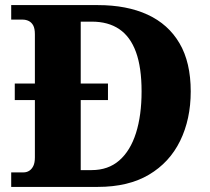

<svg xmlns="http://www.w3.org/2000/svg" viewBox="-20 -734 823 754"><path d="M24 0V-57H72Q85 -57 95 -63.5Q105 -70 111 -82.5Q117 -95 117 -116V-341H38V-406H117V-599Q117 -622 110.5 -634Q104 -646 93 -651.5Q82 -657 68 -657H24V-714H364Q478 -714 559.5 -676.5Q641 -639 685 -564Q729 -489 729 -375Q729 -266 687.5 -181Q646 -96 565 -48Q484 0 364 0ZM340 -66Q405 -66 448.5 -104Q492 -142 514 -211.5Q536 -281 536 -375Q536 -469 514 -529.5Q492 -590 448.5 -619.5Q405 -649 341 -649H297V-406H404V-341H297V-66Z"/></svg>

Font: Noto Serif Kannada ExtraBold
Style: Regular
Weight: 800
Version: Version 2.003